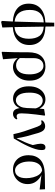

<svg xmlns="http://www.w3.org/2000/svg" viewBox="1157 -1892 955 3309"><g transform="rotate(90 1634.5 -237.5)"><path d="M352.1 -11.2 366.2 -514.2Q261.2 -509.3 206.1 -448.5Q150.9 -387.7 150.9 -274.9Q150.9 -33.7 352.1 -11.2ZM340.8 207 351.1 19Q205.6 10.7 124.3 -59.1Q43 -128.9 43 -253.9Q43 -386.2 128.4 -461.2Q213.9 -536.1 367.2 -542L371.1 -694.8H436L438 -543Q600.6 -537.6 678.2 -463.9Q755.9 -390.1 755.9 -267.1Q755.9 -141.6 675 -65.4Q594.2 10.7 448.2 19L454.1 200.2L357.9 220.2ZM439 -514.2 446.8 -9.8Q548.8 -17.6 598.4 -80.8Q647.9 -144 647.9 -255.9Q647.9 -373.5 599.6 -439.9Q551.3 -506.3 439 -514.2Z M873 205.1 879.9 -21 880.9 -244.1Q880.9 -396.5 947 -469.7Q1013.2 -543 1126 -543Q1193.4 -543 1248.8 -513.4Q1304.2 -483.9 1336.9 -422.9Q1369.6 -361.8 1369.6 -268.1Q1369.6 -180.2 1336.4 -116.5Q1303.2 -52.7 1250 -18.3Q1196.8 16.1 1136.7 16.1Q1088.9 16.1 1048.8 -5.6Q1008.8 -27.3 981.9 -64.9L1001 188L882.8 210.9ZM981 -101.1Q1003.9 -70.8 1034.4 -54Q1064.9 -37.1 1105 -37.1Q1176.3 -37.1 1219 -93.5Q1261.7 -149.9 1261.7 -266.1Q1261.7 -345.7 1241.7 -399.7Q1221.7 -453.6 1188.7 -481.2Q1155.8 -508.8 1116.7 -508.8Q1054.7 -508.8 1018.6 -464.8Q982.4 -420.9 981.9 -342.8Z M1680.7 15.1Q1618.7 15.1 1570.6 -17.1Q1522.5 -49.3 1495.1 -109.9Q1467.8 -170.4 1467.8 -255.9Q1467.8 -350.1 1499.3 -414.1Q1530.8 -478 1581.8 -510.5Q1632.8 -543 1691.9 -543Q1745.6 -543 1786.6 -516.8Q1827.6 -490.7 1851.6 -439L1859.9 -520L1962.9 -537.1L1972.7 -528.8Q1962.4 -457 1953.4 -381.6Q1944.3 -306.2 1939 -240.5Q1933.6 -174.8 1933.6 -131.8Q1933.6 -85 1946.8 -65.9Q1960 -46.9 1984.9 -46.9Q1998.5 -46.9 2007.8 -50.3Q2017.1 -53.7 2026.9 -59.1L2037.6 -43Q2025.9 -18.1 2001.2 -1Q1976.6 16.1 1943.8 16.1Q1900.9 16.1 1876.7 -10.7Q1852.5 -37.6 1842.8 -100.1Q1815.9 -37.1 1771.7 -11Q1727.5 15.1 1680.7 15.1ZM1847.7 -377Q1826.7 -442.4 1790.8 -469.2Q1754.9 -496.1 1713.9 -496.1Q1677.2 -496.1 1646 -473.4Q1614.7 -450.7 1595.7 -400.1Q1576.7 -349.6 1576.7 -265.1Q1576.7 -147.5 1613.3 -90.3Q1649.9 -33.2 1710.9 -33.2Q1739.3 -33.2 1768.1 -52.2Q1796.9 -71.3 1817.4 -112.5Q1837.9 -153.8 1841.8 -221.2Z M2292 8.8Q2271.5 -91.3 2242.4 -178.5Q2213.4 -265.6 2185.5 -342.8Q2161.1 -416.5 2142.6 -446.3Q2124 -476.1 2096.7 -476.1Q2076.7 -476.1 2060.5 -467.8L2052.7 -484.9Q2067.9 -510.7 2095.9 -524.4Q2124 -538.1 2153.8 -538.1Q2203.1 -538.1 2232.4 -502Q2261.7 -465.8 2284.7 -373Q2307.1 -300.8 2328.9 -216.8Q2350.6 -132.8 2362.8 -44.9Q2400.4 -121.6 2429.2 -186.5Q2458 -251.5 2480 -325.2Q2468.8 -372.1 2462.6 -405.8Q2456.5 -439.5 2456.5 -461.9Q2456.5 -499.5 2472.7 -521.2Q2488.8 -543 2518.6 -543Q2533.2 -543 2542.5 -538.6Q2551.8 -534.2 2559.6 -524.9Q2563.5 -511.7 2564.7 -499.5Q2565.9 -487.3 2565.9 -471.2Q2565.9 -426.3 2548.3 -369.1Q2530.8 -312 2502 -248.5Q2473.1 -185.1 2437.7 -120.6Q2402.3 -56.2 2366.7 2.9Z M2900.9 16.1Q2831.5 16.1 2775.6 -16.1Q2719.7 -48.3 2687.3 -108.4Q2654.8 -168.5 2654.8 -252Q2654.8 -380.4 2732.4 -454.3Q2810.1 -528.3 2981 -532.2L3241.7 -536.1L3246.6 -442.9L2995.6 -474.1Q3062 -443.8 3107.4 -382.8Q3152.8 -321.8 3152.8 -237.8Q3152.8 -164.1 3119.4 -106.7Q3085.9 -49.3 3028.8 -16.6Q2971.7 16.1 2900.9 16.1ZM2916 -485.8Q2837.9 -476.1 2800.8 -417.5Q2763.7 -358.9 2763.7 -268.1Q2763.7 -188.5 2784.9 -132.8Q2806.2 -77.1 2841.1 -48.1Q2876 -19 2917 -19Q2978.5 -19 3014.6 -69.3Q3050.8 -119.6 3050.8 -210.9Q3050.8 -272.9 3035.6 -331.5Q3020.5 -390.1 2990.5 -432.1Q2960.4 -474.1 2916 -485.8Z"/></g></svg>

Font: Source Han Serif TW SemiBold
Style: Regular
Weight: 600
Designer: Ryoko NISHIZUKA Ë•øÂ°öÊ∂ºÂ≠ê (kana & ideographs); Frank Grie√ühammer (Latin, Greek & Cyrillic); Wenlong ZHANG Âº†ÊñáÈæô 
Foundry: Adobe
Version: Version 2.003;hotconv 1.1.1;makeotfexe 2.6.0